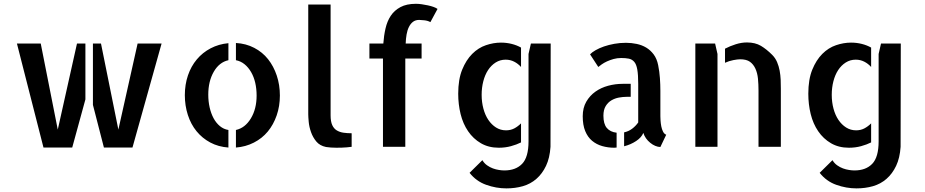

<svg xmlns="http://www.w3.org/2000/svg" viewBox="-20 -783 4931 1024"><path d="M713.9 -550.8H841.8L686.5 3.9H534.2L475.6 -223.6V-550.8H518.6L611.3 -91.8ZM288.1 -91.8 390.6 -550.8H435.5V-252.9L365.2 3.9H211.9L70.3 -550.8H197.3Z M1238.3 -553.7Q1292 -550.8 1335.9 -527.8Q1379.9 -504.9 1409.7 -467.3Q1439.5 -429.7 1456.1 -379.9Q1472.7 -330.1 1472.7 -273.4Q1472.7 -216.8 1455.6 -167.5Q1438.5 -118.2 1408.2 -81.5Q1377.9 -44.9 1334 -22.5Q1290 0 1238.3 3.9V-89.8Q1287.1 -100.6 1317.9 -151.4Q1348.6 -202.1 1348.6 -273.4Q1348.6 -309.6 1341.3 -341.3Q1334 -373 1319.3 -398.4Q1304.7 -423.8 1284.2 -440.4Q1263.7 -457 1238.3 -461.9ZM965.8 -275.4Q965.8 -332 982.4 -380.9Q999 -429.7 1029.8 -466.3Q1060.5 -502.9 1103.5 -525.4Q1146.5 -547.9 1198.2 -552.7V-461.9Q1149.4 -451.2 1120.1 -400.4Q1090.8 -349.6 1090.8 -278.3Q1090.8 -242.2 1098.1 -210Q1105.5 -177.7 1119.1 -152.3Q1132.8 -127 1152.8 -110.4Q1172.9 -93.8 1198.2 -89.8V3.9Q1144.5 0 1101.6 -22.9Q1058.6 -45.9 1028.3 -83Q998 -120.1 981.9 -169.9Q965.8 -219.7 965.8 -275.4Z M1743.2 -168Q1743.2 -134.8 1752 -115.7Q1760.7 -96.7 1776.4 -87.4Q1792 -78.1 1812 -75.2Q1832 -72.3 1855.5 -72.3V0Q1842.8 2 1829.1 2.9Q1818.4 3.9 1803.7 4.4Q1789.1 4.9 1774.4 4.9Q1759.8 4.9 1745.1 3.9Q1730.5 2.9 1718.8 1Q1685.5 -5.9 1667 -28.3Q1648.4 -50.8 1638.7 -78.6Q1628.9 -106.4 1626.5 -132.8Q1624 -159.2 1624 -173.8V-185.5V-758.8H1743.2Z M2215.8 -676.8Q2196.3 -676.8 2183.1 -667Q2169.9 -657.2 2161.1 -639.6Q2152.3 -622.1 2148.4 -599.1Q2144.5 -576.2 2143.6 -550.8H2228.5V-470.7H2141.6V-423.8V0H2022.5V-423.8V-470.7H1950.2V-550.8H2024.4Q2027.3 -592.8 2036.1 -631.3Q2044.9 -669.9 2064 -698.7Q2083 -727.5 2115.7 -745.1Q2148.4 -762.7 2198.2 -762.7Q2212.9 -762.7 2229.5 -760.3Q2246.1 -757.8 2262.2 -754.4Q2278.3 -751 2292 -746.1Q2305.7 -741.2 2313.5 -735.4L2275.4 -665Q2261.7 -672.9 2242.7 -674.8Q2223.6 -676.8 2215.8 -676.8Z M2640.6 4.9Q2585.9 4.9 2544.9 -19Q2503.9 -43 2476.6 -83Q2449.2 -123 2436.5 -174.8Q2423.8 -226.6 2423.8 -283.2Q2423.8 -359.4 2444.8 -411.1Q2465.8 -462.9 2498.5 -495.6Q2531.2 -528.3 2571.8 -542Q2612.3 -555.7 2651.4 -555.7Q2681.6 -555.7 2709 -548.8Q2736.3 -542 2758.8 -529.3V-425.8Q2743.2 -443.4 2722.2 -454.1Q2701.2 -464.8 2676.8 -464.8Q2647.5 -464.8 2623.5 -449.7Q2599.6 -434.6 2583 -409.2Q2566.4 -383.8 2557.6 -349.6Q2548.8 -315.4 2548.8 -277.3Q2548.8 -238.3 2558.1 -203.6Q2567.4 -168.9 2584.5 -143.6Q2601.6 -118.2 2625.5 -103Q2649.4 -87.9 2678.7 -87.9Q2703.1 -87.9 2722.7 -98.1Q2742.2 -108.4 2758.8 -125V-23.4Q2735.4 -11.7 2705.1 -3.4Q2674.8 4.9 2640.6 4.9ZM2917 -550.8 2916 0Q2912.1 59.6 2892.1 101.6Q2872.1 143.6 2840.8 170.9Q2809.6 198.2 2768.6 210Q2727.5 221.7 2680.7 221.7Q2626 221.7 2572.8 202.6Q2519.5 183.6 2484.4 138.7L2552.7 71.3Q2562.5 87.9 2577.6 98.6Q2592.8 109.4 2608.9 115.2Q2625 121.1 2641.1 123.5Q2657.2 126 2669.9 126Q2730.5 126 2764.6 90.8Q2798.8 55.7 2798.8 -29.3V-495.1L2811.5 -550.8Z M3198.2 -166Q3198.2 -122.1 3216.3 -100.6Q3234.4 -79.1 3268.6 -75.2V3.9Q3264.6 4.9 3255.9 4.9Q3222.7 4.9 3191.9 -3.9Q3161.1 -12.7 3137.7 -32.2Q3114.3 -51.8 3101.1 -84Q3087.9 -116.2 3087.9 -163.1Q3087.9 -208 3106.9 -240.7Q3126 -273.4 3155.8 -294.4Q3185.5 -315.4 3223.6 -325.7Q3261.7 -335.9 3300.8 -335.9H3343.8V-266.6H3322.3Q3302.7 -266.6 3281.2 -262.7Q3259.8 -258.8 3241.2 -248Q3222.7 -237.3 3210.4 -217.3Q3198.2 -197.3 3198.2 -166ZM3502 -163.1Q3502 -155.3 3502.9 -140.1Q3503.9 -125 3506.8 -109.4Q3509.8 -93.8 3516.1 -81.1Q3522.5 -68.4 3533.2 -64.5L3502 1Q3489.3 1 3475.1 -4.9Q3460.9 -10.7 3447.8 -21.5Q3434.6 -32.2 3425.3 -45.4Q3416 -58.6 3411.1 -74.2Q3401.4 -49.8 3372.6 -30.8Q3343.8 -11.7 3308.6 -2.9V-77.1Q3332 -82 3351.1 -96.2Q3370.1 -110.4 3383.8 -129.9V-335.9Q3383.8 -383.8 3378.9 -412.1Q3374 -440.4 3362.3 -453.6Q3350.6 -466.8 3333.5 -470.2Q3316.4 -473.6 3293 -473.6Q3271.5 -473.6 3252.4 -468.3Q3233.4 -462.9 3217.3 -455.6Q3201.2 -448.2 3189 -439.5Q3176.8 -430.7 3170.9 -425.8L3127 -493.2Q3136.7 -503.9 3156.2 -515.1Q3175.8 -526.4 3201.2 -535.2Q3226.6 -543.9 3256.3 -549.3Q3286.1 -554.7 3318.4 -554.7Q3347.7 -554.7 3375.5 -548.8Q3403.3 -543 3426.3 -529.3Q3449.2 -515.6 3466.3 -492.7Q3483.4 -469.7 3490.2 -435.5Q3497.1 -401.4 3499.5 -366.7Q3502 -332 3502 -297.9V-170.9Z M3793.9 -550.8 3806.6 -495.1V0H3688.5V-550.8ZM4098.6 -490.2Q4115.2 -473.6 4124.5 -451.7Q4133.8 -429.7 4138.2 -405.8Q4142.6 -381.8 4143.6 -357.4Q4144.5 -333 4144.5 -309.6V-19.5V0H4025.4V-299.8Q4025.4 -333 4022.5 -363.3Q4019.5 -393.6 4008.8 -417Q3998 -440.4 3979.5 -453.6Q3960.9 -466.8 3927.7 -466.8Q3914.1 -466.8 3891.1 -462.4Q3868.2 -458 3846.7 -448.2V-523.4Q3873 -537.1 3903.8 -546.9Q3934.6 -556.6 3963.9 -556.6Q4007.8 -556.6 4038.1 -538.6Q4068.4 -520.5 4098.6 -490.2Z M4507.8 4.9Q4453.1 4.9 4412.1 -19Q4371.1 -43 4343.8 -83Q4316.4 -123 4303.7 -174.8Q4291 -226.6 4291 -283.2Q4291 -359.4 4312 -411.1Q4333 -462.9 4365.7 -495.6Q4398.4 -528.3 4439 -542Q4479.5 -555.7 4518.6 -555.7Q4548.8 -555.7 4576.2 -548.8Q4603.5 -542 4626 -529.3V-425.8Q4610.4 -443.4 4589.4 -454.1Q4568.4 -464.8 4543.9 -464.8Q4514.6 -464.8 4490.7 -449.7Q4466.8 -434.6 4450.2 -409.2Q4433.6 -383.8 4424.8 -349.6Q4416 -315.4 4416 -277.3Q4416 -238.3 4425.3 -203.6Q4434.6 -168.9 4451.7 -143.6Q4468.8 -118.2 4492.7 -103Q4516.6 -87.9 4545.9 -87.9Q4570.3 -87.9 4589.8 -98.1Q4609.4 -108.4 4626 -125V-23.4Q4602.5 -11.7 4572.3 -3.4Q4542 4.9 4507.8 4.9ZM4784.2 -550.8 4783.2 0Q4779.3 59.6 4759.3 101.6Q4739.3 143.6 4708 170.9Q4676.8 198.2 4635.7 210Q4594.7 221.7 4547.9 221.7Q4493.2 221.7 4439.9 202.6Q4386.7 183.6 4351.6 138.7L4419.9 71.3Q4429.7 87.9 4444.8 98.6Q4460 109.4 4476.1 115.2Q4492.2 121.1 4508.3 123.5Q4524.4 126 4537.1 126Q4597.7 126 4631.8 90.8Q4666 55.7 4666 -29.3V-495.1L4678.7 -550.8Z"/></svg>

Font: Allerta Stencil
Style: Regular
Weight: 400
Designer: Matt McInerney
Foundry: Matt McInerney
Version: Version 1.02